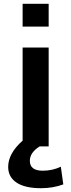

<svg xmlns="http://www.w3.org/2000/svg" viewBox="-20 -770 375 1010"><path d="M99 -630V-750H236V-630ZM189 0Q137 32 137 76Q137 128 205 128Q256 128 300 107L313 200Q259 220 196 220Q111 220 67 190.5Q23 161 23 108Q23 37 99 -30V-520H236V0Z"/></svg>

Font: M PLUS 1p
Style: Bold
Weight: 700
Version: Version 1.062